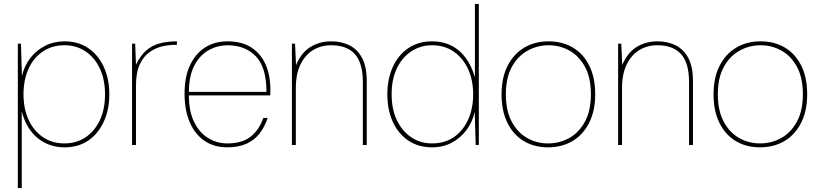

<svg xmlns="http://www.w3.org/2000/svg" viewBox="-20 -740 4186 980"><path d="M71 220V-517H87L92 -352Q104 -404 134.5 -443.5Q165 -483 210 -506Q255 -529 309 -529Q380 -529 431 -494Q482 -459 510 -398Q538 -337 538 -258Q538 -180 509.5 -118.5Q481 -57 430.5 -22.5Q380 12 309 12Q231 12 173 -34.5Q115 -81 91 -171V220ZM309 -8Q369 -8 415.5 -38.5Q462 -69 489 -125Q516 -181 516 -259Q516 -335 489 -391.5Q462 -448 415.5 -478.5Q369 -509 309 -509Q246 -509 198.5 -477Q151 -445 125.5 -388.5Q100 -332 100 -259Q100 -186 125.5 -129.5Q151 -73 198.5 -40.5Q246 -8 309 -8Z M654 0V-517H670L674 -410Q696 -455 725 -481Q754 -507 793 -518Q832 -529 883 -529V-511H869Q842 -511 808.5 -503.5Q775 -496 744 -474.5Q713 -453 693.5 -411.5Q674 -370 674 -302V0Z M1140 12Q1071 12 1022 -22.5Q973 -57 947.5 -118.5Q922 -180 922 -261Q922 -349 950.5 -408.5Q979 -468 1028 -498.5Q1077 -529 1141 -529Q1216 -529 1264.5 -496.5Q1313 -464 1336.5 -409Q1360 -354 1360 -283Q1360 -274 1360 -268Q1360 -262 1359 -253H933V-271H1340Q1340 -397 1285.5 -453Q1231 -509 1141 -509Q1092 -509 1047 -485Q1002 -461 973 -407.5Q944 -354 944 -266V-257Q944 -172 971 -117Q998 -62 1043 -35Q1088 -8 1140 -8Q1214 -8 1258 -41.5Q1302 -75 1324 -138H1346Q1332 -94 1306 -60Q1280 -26 1239.5 -7Q1199 12 1140 12Z M1470 0V-517H1486L1491 -408Q1518 -472 1565 -500.5Q1612 -529 1670 -529Q1723 -529 1764 -508.5Q1805 -488 1828.5 -443.5Q1852 -399 1852 -326V0H1832V-321Q1832 -418 1791.5 -463.5Q1751 -509 1670 -509Q1618 -509 1577.5 -484Q1537 -459 1513.5 -410.5Q1490 -362 1490 -291V0Z M2185 12Q2115 12 2063.5 -23Q2012 -58 1984.5 -119Q1957 -180 1957 -259Q1957 -337 1985 -398.5Q2013 -460 2064.5 -494.5Q2116 -529 2185 -529Q2266 -529 2321.5 -482.5Q2377 -436 2404 -346V-720H2424V0H2408L2403 -169Q2391 -116 2360.5 -75.5Q2330 -35 2285.5 -11.5Q2241 12 2185 12ZM2185 -8Q2250 -8 2296.5 -40Q2343 -72 2369 -128.5Q2395 -185 2395 -259Q2395 -331 2369 -387.5Q2343 -444 2296 -476.5Q2249 -509 2185 -509Q2127 -509 2080 -478.5Q2033 -448 2006 -392Q1979 -336 1979 -259Q1979 -182 2006 -126Q2033 -70 2079.5 -39Q2126 -8 2185 -8Z M2777 12Q2707 12 2653.5 -20Q2600 -52 2570 -113Q2540 -174 2540 -258Q2540 -344 2571 -404.5Q2602 -465 2656 -497Q2710 -529 2780 -529Q2851 -529 2904.5 -497Q2958 -465 2988 -404.5Q3018 -344 3018 -258Q3018 -174 2987 -113Q2956 -52 2902 -20Q2848 12 2777 12ZM2777 -8Q2836 -8 2885.5 -35.5Q2935 -63 2965.5 -119Q2996 -175 2996 -259Q2996 -343 2966 -398.5Q2936 -454 2887 -481.5Q2838 -509 2780 -509Q2723 -509 2673 -481.5Q2623 -454 2592.5 -398.5Q2562 -343 2562 -258Q2562 -175 2592 -119Q2622 -63 2671 -35.5Q2720 -8 2777 -8Z M3135 0V-517H3151L3156 -408Q3183 -472 3230 -500.5Q3277 -529 3335 -529Q3388 -529 3429 -508.5Q3470 -488 3493.5 -443.5Q3517 -399 3517 -326V0H3497V-321Q3497 -418 3456.5 -463.5Q3416 -509 3335 -509Q3283 -509 3242.5 -484Q3202 -459 3178.5 -410.5Q3155 -362 3155 -291V0Z M3859 12Q3789 12 3735.5 -20Q3682 -52 3652 -113Q3622 -174 3622 -258Q3622 -344 3653 -404.5Q3684 -465 3738 -497Q3792 -529 3862 -529Q3933 -529 3986.5 -497Q4040 -465 4070 -404.5Q4100 -344 4100 -258Q4100 -174 4069 -113Q4038 -52 3984 -20Q3930 12 3859 12ZM3859 -8Q3918 -8 3967.5 -35.5Q4017 -63 4047.5 -119Q4078 -175 4078 -259Q4078 -343 4048 -398.5Q4018 -454 3969 -481.5Q3920 -509 3862 -509Q3805 -509 3755 -481.5Q3705 -454 3674.5 -398.5Q3644 -343 3644 -258Q3644 -175 3674 -119Q3704 -63 3753 -35.5Q3802 -8 3859 -8Z"/></svg>

Font: DM Sans 11pt Thin
Style: Regular
Weight: 250
Version: Version 4.004;gftools[0.9.30]